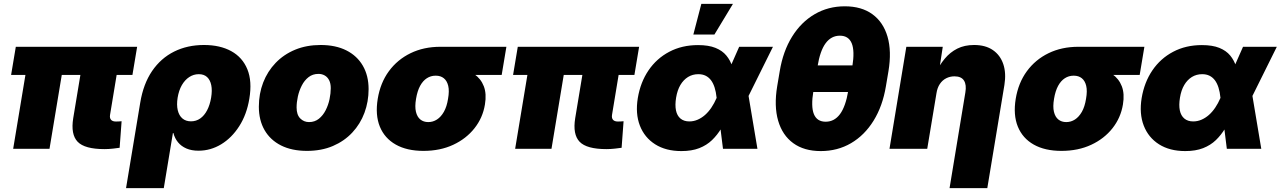

<svg xmlns="http://www.w3.org/2000/svg" viewBox="-20 -772 6644 996"><path d="M522 1.5Q419.4 1.5 382.8 -36.6Q346.2 -74.7 359.9 -159.2L415 -491.7H603L550.8 -175.8Q548.3 -159.2 556.2 -150.4Q564 -141.6 581.5 -141.6Q588.9 -141.6 597.7 -142.1Q606.4 -142.6 610.8 -143.1L600.6 -5.4Q587.4 -3.4 565.7 -1Q543.9 1.5 522 1.5ZM48.3 0 129.9 -491.7H318.4L236.8 0ZM37.6 -383.3 62 -529.3H691.4L667 -383.3Z M633.8 204.1 707.5 -239.7Q723.6 -336.9 769 -403.6Q814.5 -470.2 883.3 -504.4Q952.1 -538.6 1038.1 -538.6Q1121.6 -538.6 1179.7 -506.6Q1237.8 -474.6 1263.2 -412.6Q1288.6 -350.6 1273.4 -259.8Q1259.8 -177.7 1220.9 -117.2Q1182.1 -56.6 1127.2 -23.4Q1072.3 9.8 1009.8 9.8Q973.6 9.8 947 -1.7Q920.4 -13.2 903.6 -33.7Q886.7 -54.2 879.4 -82H877L829.6 204.1ZM970.7 -142.6Q997.6 -142.6 1018.8 -157.5Q1040 -172.4 1054.4 -200Q1068.8 -227.5 1075.2 -265.1Q1081.5 -303.2 1075.9 -330.3Q1070.3 -357.4 1054.2 -372.3Q1038.1 -387.2 1011.2 -387.2Q984.4 -387.2 961.7 -372.3Q939 -357.4 923.3 -330.3Q907.7 -303.2 901.4 -265.1Q895.5 -228 902.1 -200.2Q908.7 -172.4 926.3 -157.5Q943.8 -142.6 970.7 -142.6Z M1572.3 10.7Q1494.1 10.7 1438.2 -17.3Q1382.3 -45.4 1352.5 -96.9Q1322.8 -148.4 1322.8 -218.3Q1322.8 -285.6 1345.2 -343.8Q1367.7 -401.9 1409.9 -445.8Q1452.1 -489.7 1511.2 -514.2Q1570.3 -538.6 1643.1 -538.6Q1721.2 -538.6 1776.9 -510.5Q1832.5 -482.4 1862.3 -430.9Q1892.1 -379.4 1892.1 -309.6Q1892.1 -244.6 1870.6 -186.8Q1849.1 -128.9 1807.6 -84.5Q1766.1 -40 1706.8 -14.6Q1647.5 10.7 1572.3 10.7ZM1583 -138.7Q1612.8 -138.7 1634.3 -156Q1655.8 -173.3 1669.4 -200.2Q1683.1 -227.1 1689.5 -257.6Q1695.8 -288.1 1695.8 -314.5Q1695.8 -339.4 1687.3 -356Q1678.7 -372.6 1664.3 -380.6Q1649.9 -388.7 1632.3 -388.7Q1602.1 -388.7 1580.6 -371.8Q1559.1 -355 1545.4 -328.1Q1531.7 -301.3 1525.1 -271.2Q1518.6 -241.2 1518.6 -214.4Q1518.6 -176.8 1537.4 -157.7Q1556.2 -138.7 1583 -138.7Z M2176.8 10.7Q2090.8 10.7 2033 -22Q1975.1 -54.7 1950.4 -115.2Q1925.8 -175.8 1939.5 -259.3Q1953.1 -342.3 1997.3 -402.6Q2041.5 -462.9 2109.9 -496.1Q2178.2 -529.3 2264.2 -529.3H2606.9L2582.5 -383.3H2343.3L2239.3 -379.4Q2214.8 -379.4 2194.3 -366.2Q2173.8 -353 2159.4 -326.7Q2145 -300.3 2138.2 -259.3Q2131.3 -218.8 2137.7 -192.1Q2144 -165.5 2160.6 -152.1Q2177.2 -138.7 2201.7 -138.7Q2226.1 -138.7 2246.8 -152.1Q2267.6 -165.5 2282.7 -192.1Q2297.9 -218.8 2304.2 -259.3Q2311.5 -300.3 2305.2 -326.7Q2298.8 -353 2282.2 -366.2Q2265.6 -379.4 2241.2 -379.4L2250 -433.1Q2307.6 -433.1 2356.4 -422.4Q2405.3 -411.6 2439.9 -387.7Q2474.6 -363.8 2489.7 -324.7Q2504.9 -285.6 2495.6 -230Q2484.4 -161.1 2441.4 -106.7Q2398.4 -52.2 2330.8 -20.8Q2263.2 10.7 2176.8 10.7Z M3126 1.5Q3023.4 1.5 2986.8 -36.6Q2950.2 -74.7 2963.9 -159.2L3019 -491.7H3207L3154.8 -175.8Q3152.3 -159.2 3160.2 -150.4Q3168 -141.6 3185.5 -141.6Q3192.9 -141.6 3201.7 -142.1Q3210.4 -142.6 3214.8 -143.1L3204.6 -5.4Q3191.4 -3.4 3169.7 -1Q3147.9 1.5 3126 1.5ZM2652.3 0 2733.9 -491.7H2922.4L2840.8 0ZM2641.6 -383.3 2666 -529.3H3295.4L3271 -383.3Z M3514.6 11.7Q3434.1 11.7 3378.7 -23.4Q3323.2 -58.6 3299.3 -120.6Q3275.4 -182.6 3288.6 -263.2Q3302.2 -345.2 3344.2 -407Q3386.2 -468.8 3451.9 -503.4Q3517.6 -538.1 3601.1 -538.1Q3655.8 -538.1 3691.4 -523.7Q3727.1 -509.3 3747.8 -484.1Q3768.6 -459 3778.6 -426.8Q3788.6 -394.5 3791.5 -359.4H3831.5L3861.8 -282.7L3909.2 0H3730.5L3697.3 -265.6Q3694.3 -295.4 3687 -318.1Q3679.7 -340.8 3668.2 -356Q3656.7 -371.1 3640.4 -379.2Q3624 -387.2 3602.5 -387.2Q3572.8 -387.2 3549.1 -372.6Q3525.4 -357.9 3509.5 -331.1Q3493.7 -304.2 3487.3 -265.6Q3481 -227.1 3486.6 -199.5Q3492.2 -171.9 3510 -157Q3527.8 -142.1 3556.2 -142.1Q3578.1 -142.1 3598.6 -150.9Q3619.1 -159.7 3637.2 -175.5Q3655.3 -191.4 3670.4 -213.9Q3685.5 -236.3 3696.8 -262.7L3814.5 -529.3H3989.7L3857.4 -262.7L3799.3 -177.7H3757.8Q3741.7 -139.6 3721.4 -105.7Q3701.2 -71.8 3673.6 -45.2Q3646 -18.6 3607.2 -3.4Q3568.4 11.7 3514.6 11.7ZM3576.7 -592.8 3618.2 -752H3782.2L3686 -592.8Z M4237.8 11.7Q4151.4 11.7 4095 -29.3Q4038.6 -70.3 4016.6 -146Q3994.6 -221.7 4011.7 -324.7L4024.9 -402.8Q4042 -506.3 4088.9 -581.8Q4135.7 -657.2 4205.8 -698.2Q4275.9 -739.3 4362.3 -739.3Q4449.2 -739.3 4505.6 -698.2Q4562 -657.2 4584 -581.8Q4606 -506.3 4588.9 -402.8L4575.7 -324.7Q4558.6 -221.7 4511.7 -146Q4464.8 -70.3 4394.8 -29.3Q4324.7 11.7 4237.8 11.7ZM4263.2 -140.6Q4308.1 -140.6 4337.4 -179.9Q4366.7 -219.2 4380.4 -301.3L4401.4 -426.3Q4414.6 -508.3 4398.2 -547.6Q4381.8 -586.9 4336.9 -586.9Q4292 -586.9 4262.9 -547.6Q4233.9 -508.3 4220.7 -426.3L4199.7 -301.3Q4186 -219.2 4202.1 -179.9Q4218.3 -140.6 4263.2 -140.6ZM4171.4 -294.9 4194.3 -432.6H4426.3L4403.3 -294.9Z M4837.9 -288.1 4790 0H4594.2L4681.6 -529.3H4870.6L4849.1 -388.2L4832 -391.1Q4853.5 -434.6 4881.1 -467.8Q4908.7 -501 4946 -519.8Q4983.4 -538.6 5033.2 -538.6Q5092.3 -538.6 5130.6 -512.2Q5168.9 -485.8 5184.6 -439.2Q5200.2 -392.6 5190.4 -331.5L5101.6 204.1H4905.8L4987.8 -292.5Q4994.6 -332 4980.7 -354Q4966.8 -376 4931.2 -376Q4908.2 -376 4888.4 -366Q4868.7 -356 4855.5 -336.4Q4842.3 -316.9 4837.9 -288.1Z M5486.3 10.7Q5400.4 10.7 5342.5 -22Q5284.7 -54.7 5260 -115.2Q5235.4 -175.8 5249 -259.3Q5262.7 -342.3 5306.9 -402.6Q5351.1 -462.9 5419.4 -496.1Q5487.8 -529.3 5573.7 -529.3H5916.5L5892.1 -383.3H5652.8L5548.8 -379.4Q5524.4 -379.4 5503.9 -366.2Q5483.4 -353 5469 -326.7Q5454.6 -300.3 5447.8 -259.3Q5440.9 -218.8 5447.3 -192.1Q5453.6 -165.5 5470.2 -152.1Q5486.8 -138.7 5511.2 -138.7Q5535.6 -138.7 5556.4 -152.1Q5577.1 -165.5 5592.3 -192.1Q5607.4 -218.8 5613.8 -259.3Q5621.1 -300.3 5614.7 -326.7Q5608.4 -353 5591.8 -366.2Q5575.2 -379.4 5550.8 -379.4L5559.6 -433.1Q5617.2 -433.1 5666 -422.4Q5714.8 -411.6 5749.5 -387.7Q5784.2 -363.8 5799.3 -324.7Q5814.5 -285.6 5805.2 -230Q5793.9 -161.1 5751 -106.7Q5708 -52.2 5640.4 -20.8Q5572.8 10.7 5486.3 10.7Z M6128.4 11.7Q6047.9 11.7 5992.4 -23.4Q5937 -58.6 5913.1 -120.6Q5889.2 -182.6 5902.3 -263.2Q5916 -345.2 5958 -407Q6000 -468.8 6065.7 -503.4Q6131.3 -538.1 6214.8 -538.1Q6269.5 -538.1 6305.2 -523.7Q6340.8 -509.3 6361.6 -484.1Q6382.3 -459 6392.3 -426.8Q6402.3 -394.5 6405.3 -359.4H6445.3L6475.6 -282.7L6522.9 0H6344.2L6311 -265.6Q6308.1 -295.4 6300.8 -318.1Q6293.5 -340.8 6282 -356Q6270.5 -371.1 6254.2 -379.2Q6237.8 -387.2 6216.3 -387.2Q6186.5 -387.2 6162.8 -372.6Q6139.2 -357.9 6123.3 -331.1Q6107.4 -304.2 6101.1 -265.6Q6094.7 -227.1 6100.3 -199.5Q6106 -171.9 6123.8 -157Q6141.6 -142.1 6169.9 -142.1Q6191.9 -142.1 6212.4 -150.9Q6232.9 -159.7 6251 -175.5Q6269 -191.4 6284.2 -213.9Q6299.3 -236.3 6310.5 -262.7L6428.2 -529.3H6603.5L6471.2 -262.7L6413.1 -177.7H6371.6Q6355.5 -139.6 6335.2 -105.7Q6314.9 -71.8 6287.4 -45.2Q6259.8 -18.6 6220.9 -3.4Q6182.1 11.7 6128.4 11.7Z"/></svg>

Font: Inter 24pt Black
Style: Italic
Weight: 900
Italic angle: -9.3988°
Designer: Rasmus Andersson
Foundry: rsms
Version: Version 4.001;git-66647c0bb